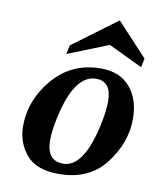

<svg xmlns="http://www.w3.org/2000/svg" viewBox="-83 -801 757 880"><g transform="rotate(10 295.5 -361.0)"><path d="M249 9.8Q143.1 9.8 96.9 -46.9Q50.8 -103.5 50.8 -177.2Q50.8 -300.3 136.5 -400.1Q222.2 -500 357.4 -500Q445.8 -500 493.4 -444.3Q541 -388.7 541 -296.4Q541 -187 466.1 -88.6Q391.1 9.8 249 9.8ZM261.2 -40Q356.9 -40 401.4 -247.6Q415 -312.5 415 -356.4Q415 -449.7 343.8 -449.7Q241.7 -449.7 197.3 -240.2Q184.1 -178.7 184.1 -136.2Q184.1 -40 261.2 -40ZM536.6 -537.6 378.4 -613.3 188.5 -537.6 197.3 -579.1 403.3 -731.9 545.4 -579.1Z"/></g></svg>

Font: Munson
Style: Bold Italic
Weight: 700
Italic angle: -12°
Designer: Paul James MIller
Foundry: High-Logic / Made with FontCreator
Version: Version 2.10;May 5, 2019;FontCreator 11.5.0.2430 64-bit